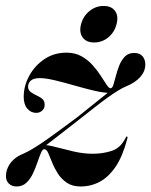

<svg xmlns="http://www.w3.org/2000/svg" viewBox="-24 -632 519 660"><path d="M121.5 -123Q129 -128.5 148 -143.2Q167 -158 193.5 -178.5Q220 -199 248 -221Q276.5 -243.5 300.8 -262.5Q325 -281.5 345.5 -296.2Q366 -311 382.5 -321Q399 -331 411.5 -336Q441.5 -348.5 458.5 -367.8Q475.5 -387 475.5 -410.5Q475.5 -427.5 465.8 -438.8Q456 -450 437.5 -450Q417.5 -450 405.5 -437.8Q393.5 -425.5 386.2 -407.5Q379 -389.5 374.5 -371.5Q370 -353.5 366 -341Q362 -328.5 356 -328.5Q350.5 -328.5 342.2 -341Q334 -353.5 322.2 -371.8Q310.5 -390 294.2 -408.2Q278 -426.5 255.8 -438.8Q233.5 -451 204.5 -451Q162 -451 129 -429Q96 -407 76.8 -372Q57.5 -337 57.5 -299Q57.5 -273 70 -258.5Q82.5 -244 100.5 -244Q112.5 -244 121 -251.8Q129.5 -259.5 129.5 -271.5Q129.5 -281.5 125 -288Q120.5 -294.5 108.5 -300.5Q92.5 -308 82.5 -315Q72.5 -322 72.5 -334Q72.5 -346.5 82 -355Q91.5 -363.5 113 -363.5Q133 -363.5 164.5 -356Q196 -348.5 231.5 -338.2Q267 -328 300 -320.2Q333 -312.5 357 -312.5L363 -326Q357.5 -322 339.2 -307.2Q321 -292.5 295.2 -272Q269.5 -251.5 241.5 -229Q214.5 -209 188.2 -189.5Q162 -170 137.8 -153Q113.5 -136 92.8 -123.2Q72 -110.5 56 -103.5Q36.5 -96 23.2 -83.8Q10 -71.5 3.2 -56.8Q-3.5 -42 -3.5 -26Q-3.5 -10.5 6.5 -0.8Q16.5 9 33 9Q53.5 9 67.2 -4.2Q81 -17.5 90 -37.2Q99 -57 105.5 -76.2Q112 -95.5 117.5 -108Q123 -120.5 129.5 -119Q136.5 -118.5 142.2 -105Q148 -91.5 155.5 -72.8Q163 -54 175 -35.2Q187 -16.5 205.8 -3.8Q224.5 9 253 9Q288.5 9 319 -7.2Q349.5 -23.5 373.8 -59.5Q398 -95.5 413.5 -155Q414.5 -158.5 414.5 -160.2Q414.5 -162 413 -162.5Q411 -163 410 -162Q409 -161 407.5 -157.5Q390.5 -123.5 360.5 -113.5Q330.5 -103.5 294.5 -103.5Q263 -103.5 229.5 -111.2Q196 -119 167.8 -126.5Q139.5 -134 122.5 -134ZM299.5 -486Q272.5 -486 260 -503.5Q247.5 -521 254.5 -548.5Q262 -576.5 283.5 -594Q305 -611.5 332 -611.5Q359.5 -611.5 371.8 -594Q384 -576.5 376.5 -548.5Q369.5 -521 348.2 -503.5Q327 -486 299.5 -486Z"/></svg>

Font: Fraunces 120pt SemiBold
Style: Italic
Weight: 600
Italic angle: -16°
Version: Version 1.000;[b76b70a41]